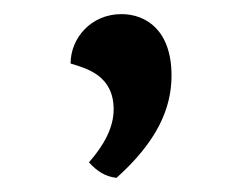

<svg xmlns="http://www.w3.org/2000/svg" viewBox="-20 -146 343 272"><path d="M145 106C202 55 223 8 223 -39C223 -103 187 -126 152 -126C109 -126 80 -92 80 -56C103 -49 141 -39 141 9C141 34 128 59 106 84C118 97 129 104 145 106Z"/></svg>

Font: Arima Koshi ExtraBold
Style: Regular
Weight: 800
Designer: Joana Correia and Natanael Gama
Foundry: NDISCOVER
Version: Version 1.019;PS 001.019;hotconv 1.0.88;makeotf.lib2.5.64775